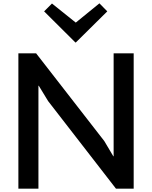

<svg xmlns="http://www.w3.org/2000/svg" viewBox="-20 -1129 910 1149"><path d="M622 -1061 434 -875H431L244 -1061L291 -1108L433 -994L435 -995L575 -1109ZM780 0H674L268 -524L212 -616H210V0H90V-810H196L604 -285L658 -194H660V-810H780Z"/></svg>

Font: Sinkin Sans 500 Medium
Style: 500 Medium
Weight: 500
Designer: Keith Bates
Foundry: K-Type
Version: Sinkin Sans (version 1.0)  by Keith Bates   •   © 2014   www